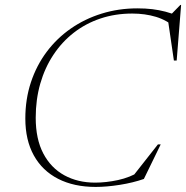

<svg xmlns="http://www.w3.org/2000/svg" viewBox="-20 -728 735 758"><path d="M532.5 -51.5 496.5 -22 603.5 -158H614.5L548 -21.5Q505 -6.5 452.8 1.8Q400.5 10 358 10Q272 10 209.5 -22Q147 -54 113.5 -114.5Q80 -175 80 -260Q80 -336.5 102 -403Q124 -469.5 164.2 -523.2Q204.5 -577 259.5 -615.2Q314.5 -653.5 381.2 -674.2Q448 -695 522 -695Q554.5 -695 581.2 -691.8Q608 -688.5 633 -682Q658 -675.5 683 -665L651 -666.5L692 -708.5H695L677.5 -489H666.5L642.5 -653L675.5 -616.5Q639 -648.5 595.8 -661.5Q552.5 -674.5 502 -674.5Q435 -674.5 376.8 -655Q318.5 -635.5 271.5 -599Q224.5 -562.5 190.8 -511.5Q157 -460.5 139 -397.8Q121 -335 121 -263Q121 -179 151 -122Q181 -65 234 -36Q287 -7 355.5 -7Q399 -7 446.2 -17.2Q493.5 -27.5 532.5 -51.5Z"/></svg>

Font: Newsreader 36pt ExtraLight
Style: Italic
Weight: 250
Italic angle: -17°
Designer: Hugues Gentile
Foundry: Production Type
Version: Version 1.003